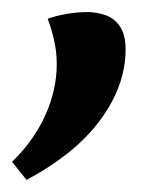

<svg xmlns="http://www.w3.org/2000/svg" viewBox="-20 -146 268 318"><path d="M59 -115Q73 -120 90.5 -123Q108 -126 124 -126Q140 -126 154.5 -121Q169 -116 178.5 -102.5Q188 -89 188 -64Q188 -5 147 51.5Q106 108 24 152L0 122Q36 87 55 45Q74 3 74 -40Q74 -59 70 -77.5Q66 -96 59 -115Z"/></svg>

Font: Merienda
Style: Regular
Weight: 400
Designer: Eduardo Rodriguez Tunni
Foundry: Eduardo Rodriguez Tunni
Version: Version 2.001